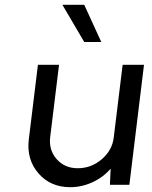

<svg xmlns="http://www.w3.org/2000/svg" viewBox="-20 -770 634 800"><path d="M402 -595H331L240 -750H331ZM491 -500H580L519 0H438L441 -67Q420 -43 393.5 -26Q367 -9 336 0.5Q305 10 273 10Q190 10 140 -48Q90 -106 100 -189L138 -500H226L189 -198Q183 -144 216.5 -106.5Q250 -69 304 -69Q360 -69 404 -106.5Q448 -144 454 -198Z"/></svg>

Font: Orkney
Style: Italic
Weight: 400
Italic angle: -7°
Designer: Samuel Oakes and Alfredo Marco Pradil
Foundry: Alfredo Marco Pradil
Version: 1.0; ttfautohint (v1.5)